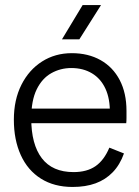

<svg xmlns="http://www.w3.org/2000/svg" viewBox="-20 -730 552 762"><path d="M268 12Q195 12 142.5 -21Q90 -54 62.5 -114.5Q35 -175 35 -255Q35 -334 65 -393.5Q95 -453 147 -486Q199 -519 265 -519Q330 -519 379 -491.5Q428 -464 455 -412.5Q482 -361 482 -290Q482 -275 482 -262Q482 -249 481 -241H78V-299H444L416 -281Q417 -338 398.5 -378Q380 -418 345 -439Q310 -460 263 -460Q220 -460 183.5 -439.5Q147 -419 125.5 -375Q104 -331 104 -260Q104 -157 146 -102Q188 -47 272 -47Q325 -47 359 -70.5Q393 -94 414 -144L472 -121Q456 -76 427.5 -46.5Q399 -17 359.5 -2.5Q320 12 268 12ZM308 -710H381L295 -574H226Z"/></svg>

Font: TikTok Sans Light
Style: Regular
Weight: 300
Version: Version 4.000